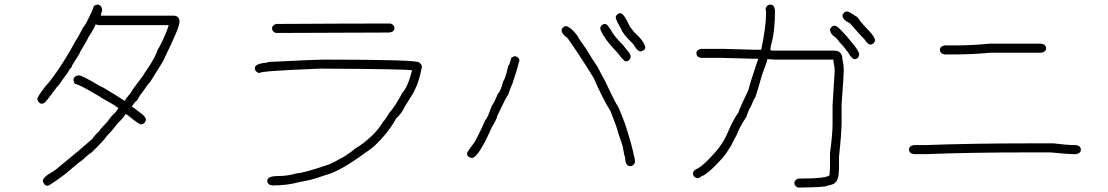

<svg xmlns="http://www.w3.org/2000/svg" viewBox="-20 -687 5040 873"><path d="M424.8 -666.5Q444.3 -661.6 444.3 -639.2Q438.5 -620.1 438.5 -615.7H768.6Q795.9 -615.7 795.9 -588.4V-586.4Q795.9 -561.5 729.5 -426.3Q726.6 -414.1 682.6 -346.2L663.1 -314.9Q655.8 -309.6 627.9 -268.1Q615.2 -253.9 602.5 -229Q596.2 -229 579.1 -201.7Q583 -201.7 620.1 -172.4Q643.6 -155.8 643.6 -141.1Q637.7 -121.6 620.1 -121.6Q611.8 -121.6 561.5 -162.6L551.8 -168.5H549.8Q549.8 -160.2 514.6 -125.5Q491.7 -94.7 465.8 -68.8Q451.2 -46.9 395.5 7.3Q390.1 7.3 352.5 42.5Q348.6 42.5 278.3 103Q205.1 157.7 196.3 157.7Q180.7 157.7 174.8 136.2Q174.8 118.7 213.9 97.2Q235.4 84.5 252.9 67.9Q343.3 -4.9 399.4 -55.2Q412.6 -74.2 430.7 -90.3Q436 -100.6 469.7 -135.3Q483.4 -156.7 506.8 -178.2L518.6 -195.8Q484.9 -219.2 440.4 -242.7Q440.4 -244.6 391.6 -272Q347.2 -298.3 319.3 -307.1Q313.5 -320.3 313.5 -324.7Q318.4 -344.2 338.9 -344.2Q353.5 -344.2 438.5 -293.5Q443.4 -293.5 502.9 -256.3L545.9 -229H547.9Q547.9 -233.4 575.2 -266.1Q578.1 -274.9 629.9 -342.3Q630.4 -345.2 663.1 -393.1Q689 -434.6 696.3 -459.5Q718.3 -495.1 739.3 -549.3L747.1 -572.8H430.7Q422.4 -572.8 415 -576.7Q406.2 -553.7 379.9 -514.2Q379.9 -509.3 344.7 -451.7Q344.7 -446.3 307.6 -389.2Q307.6 -381.8 295.9 -371.6Q295.9 -366.2 268.6 -330.6Q247.1 -297.4 237.3 -289.6Q186.5 -219.2 178.7 -217.3Q174.3 -217.3 170.9 -215.3Q155.3 -215.3 149.4 -236.8Q150.4 -247.1 182.6 -289.6Q223.6 -335 268.6 -406.7Q298.8 -453.6 321.3 -496.6Q335.4 -518.1 358.4 -563Q367.2 -570.8 383.8 -606Q399.4 -635.3 407.2 -660.6Q420.4 -666.5 424.8 -666.5Z M1755.9 -580.1Q1773.4 -573.7 1773.4 -558.6Q1773.4 -542.5 1750 -539.1Q1575.2 -539.1 1234.4 -537.1Q1216.8 -543.5 1216.8 -558.6Q1216.8 -570.8 1234.4 -578.1Q1563.5 -580.1 1755.9 -580.1ZM1451.2 -416Q1886.7 -416 1886.7 -402.3Q1898.4 -393.6 1898.4 -382.8Q1884.8 -313.5 1867.2 -281.2Q1867.2 -274.9 1822.3 -205.1Q1806.2 -170.9 1781.2 -148.4Q1771 -128.9 1752 -101.6Q1693.8 -24.4 1640.6 7.8Q1523.4 94.7 1453.1 111.3Q1395.5 132.8 1341.8 140.6Q1287.6 156.2 1220.7 156.2H1216.8Q1195.3 152.8 1195.3 134.8Q1195.3 113.3 1246.1 113.3Q1288.1 113.3 1326.2 101.6Q1355.5 101.6 1476.6 60.5Q1509.8 45.4 1525.4 35.2Q1548.8 25.4 1595.7 -11.7Q1630.9 -31.7 1673.8 -72.3Q1704.6 -103 1722.7 -134.8Q1728 -137.2 1750 -173.8Q1777.3 -204.1 1808.6 -263.7Q1835.4 -293 1853.5 -367.2Q1839.4 -373 1437.5 -375Q1162.1 -364.3 1162.1 -355.5H1156.2Q1138.7 -361.8 1138.7 -377Q1138.7 -398.4 1195.3 -402.3Q1195.3 -405.8 1214.8 -406.2H1222.7Q1415 -416 1451.2 -416Z M2554.7 -568.4Q2575.7 -562.5 2603.5 -527.3Q2616.2 -503.4 2646.5 -462.9Q2672.9 -417 2697.3 -382.8Q2705.6 -364.7 2732.4 -316.4Q2756.8 -262.2 2783.2 -212.9Q2788.6 -212.9 2822.3 -123Q2853.5 -27.8 2863.3 25.4Q2866.2 25.4 2867.2 50.8Q2860.8 68.4 2845.7 68.4Q2822.3 68.4 2822.3 27.3Q2818.4 23.9 2812.5 -15.6Q2812.5 -21.5 2789.1 -87.9Q2789.1 -97.2 2755.9 -181.6Q2719.7 -239.3 2679.7 -332Q2610.4 -444.3 2560.5 -513.7Q2533.2 -533.7 2533.2 -550.8Q2539.6 -568.4 2554.7 -568.4ZM2322.3 -431.6Q2341.8 -425.8 2341.8 -412.1Q2330.1 -366.2 2308.6 -302.7Q2305.7 -300.3 2291 -257.8Q2276.4 -236.3 2240.2 -158.2Q2240.2 -147.9 2216.8 -109.4Q2154.8 31.2 2125 31.2Q2103.5 27.8 2103.5 9.8Q2103.5 4.4 2140.6 -44.9Q2170.9 -103 2187.5 -142.6Q2195.8 -146.5 2214.8 -203.1Q2230 -225.6 2244.1 -261.7Q2255.9 -270.5 2267.6 -316.4Q2279.3 -332 2291 -388.7Q2295.9 -388.7 2304.7 -423.8Q2314.9 -431.6 2322.3 -431.6ZM2800.8 -627Q2816.4 -627 2843.8 -566.4L2863.3 -541Q2906.7 -502.9 2914.1 -472.7Q2914.1 -457 2892.6 -453.1Q2878.4 -453.1 2859.4 -486.3Q2808.1 -536.6 2804.7 -554.7Q2779.3 -597.2 2779.3 -609.4Q2785.6 -627 2800.8 -627ZM2730.5 -578.1Q2743.2 -578.1 2765.6 -537.1Q2779.3 -515.6 2814.5 -480.5Q2814.5 -478.5 2835.9 -453.1Q2847.7 -440.9 2847.7 -425.8Q2841.3 -408.2 2826.2 -408.2Q2816.4 -408.2 2789.1 -445.3Q2749 -487.8 2734.4 -509.8Q2709 -545.9 2709 -560.5Q2715.3 -578.1 2730.5 -578.1Z M3482.4 -666Q3501.5 -666 3503.9 -638.7Q3503.9 -543.5 3486.3 -484.4Q3482.4 -463.9 3482.4 -459L3492.2 -457H3771.5Q3810.5 -457 3810.5 -416Q3816.4 -393.6 3816.4 -365.2Q3816.4 -343.3 3806.6 -212.9V-132.8Q3806.6 -84.5 3794.9 25.4V70.3Q3794.9 135.7 3775.4 144.5Q3775.4 150.4 3738.3 158.2Q3738.3 164.1 3609.4 166Q3591.8 159.7 3591.8 144.5Q3591.8 132.3 3609.4 125Q3750 125 3752 107.4Q3753.9 80.1 3753.9 60.5V9.8Q3765.6 -78.1 3765.6 -123V-209L3775.4 -367.2Q3775.4 -378.4 3769.5 -408.2V-416H3507.8Q3495.1 -416 3468.8 -418Q3468.8 -408.7 3445.3 -347.7Q3423.8 -272 3414.1 -244.1Q3408.7 -239.7 3392.6 -199.2Q3388.2 -199.2 3373 -154.3Q3343.8 -112.3 3328.1 -70.3Q3325.2 -67.9 3304.7 -25.4Q3280.3 14.6 3263.7 33.2Q3195.3 108.4 3168 115.2Q3161.6 123 3148.4 123Q3130.9 116.7 3130.9 101.6Q3130.9 86.9 3154.3 78.1Q3178.7 64 3222.7 15.6Q3268.1 -31.7 3293 -93.8Q3315.4 -145.5 3337.9 -175.8Q3337.9 -184.6 3382.8 -277.3Q3392.6 -317.9 3427.7 -419.9H3404.3Q3391.6 -419.9 3263.7 -423.8H3168Q3146.5 -427.2 3146.5 -445.3Q3146.5 -460.9 3168 -464.8H3269.5Q3282.2 -464.8 3410.2 -460.9H3441.4V-462.9Q3462.9 -564.5 3462.9 -621.1V-634.8L3460.9 -648.4Q3467.3 -666 3482.4 -666ZM3832 -634.8Q3840.3 -634.8 3871.1 -613.3Q3877.9 -612.3 3892.6 -589.8Q3904.3 -574.2 3927.7 -550.8Q3959 -518.1 3959 -502Q3952.6 -484.4 3937.5 -484.4Q3924.8 -484.4 3908.2 -511.7Q3904.3 -511.7 3845.7 -580.1Q3810.5 -597.2 3810.5 -617.2Q3816.9 -634.8 3832 -634.8ZM3775.4 -570.3Q3792 -570.3 3859.4 -486.3Q3886.7 -453.1 3886.7 -439.5Q3883.3 -418 3865.2 -418Q3853.5 -418 3835.9 -449.2Q3814.9 -478 3794.9 -498Q3789.6 -508.8 3765.6 -527.3Q3753.9 -540.5 3753.9 -552.7Q3760.3 -570.3 3775.4 -570.3Z M4478.5 -488.3H4714.8Q4736.3 -484.9 4736.3 -466.8Q4736.3 -451.2 4714.8 -447.3H4484.4Q4401.4 -439.5 4320.3 -439.5H4275.4Q4253.9 -442.9 4253.9 -460.9Q4253.9 -476.6 4275.4 -480.5H4324.2Q4397.5 -480.5 4478.5 -488.3ZM4662.1 -35.2H4769.5Q4834.5 -27.3 4865.2 -27.3H4873Q4894.5 -23.9 4894.5 -5.9Q4894.5 9.8 4873 13.7H4853.5Q4837.9 13.7 4755.9 5.9H4668Q4392.1 5.9 4195.3 13.7H4134.8Q4113.3 10.3 4113.3 -7.8Q4113.3 -23.4 4134.8 -27.3H4185.5Q4402.8 -35.2 4662.1 -35.2Z"/></svg>

Font: CEF Fonts CJK Mono
Style: Regular
Weight: 400
Designer: PartyBoss (派对大魔王)
Version: Release 2.25